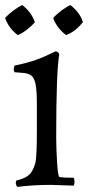

<svg xmlns="http://www.w3.org/2000/svg" viewBox="-21 -727 358 755"><path d="M49 -589Q14 -615 -1 -656Q11 -670 31.5 -685.5Q52 -701 67 -707Q104 -677 116 -640Q105 -626 85 -610.5Q65 -595 49 -589ZM239 -589Q203 -616 188 -656Q200 -670 220.5 -685.5Q241 -701 256 -707Q294 -677 305 -640Q276 -603 239 -589ZM269 3 179 0Q109 0 47 8Q41 0 41 -9L43 -17Q86 -27 101 -48Q112 -64 118 -86.5Q124 -109 124 -216V-312Q124 -374 118.5 -398Q113 -422 102 -430Q91 -438 73 -440L36 -443Q33 -447 33 -456L36 -469Q88 -480 120.5 -491.5Q153 -503 197 -525Q208 -525 212 -513Q200 -445 200 -189Q200 -143 203.5 -87.5Q207 -32 213 -31Q228 -28 269 -28Q272 -21 272 -12Q272 -3 269 3Z"/></svg>

Font: Rosarivo
Style: Regular
Weight: 400
Designer: Pablo Ugerman
Foundry: Pablo Ugerman
Version: Version 1.003